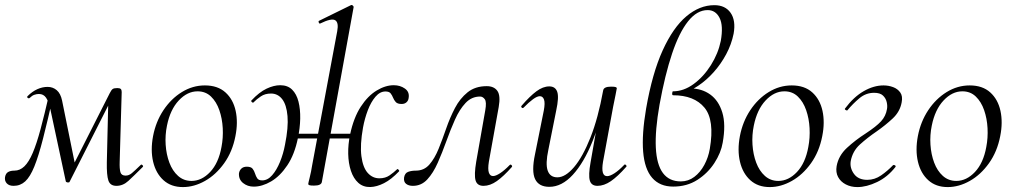

<svg xmlns="http://www.w3.org/2000/svg" viewBox="-26 -746 4114 780"><path d="M447 9Q421.6 9 414.3 -12.7Q407 -34.4 408 -86.6L414.2 -347.8L443.2 -375.6L256.6 -7.2Q255.4 -4 248.8 -4.8Q242.2 -5.6 241.2 -9.6L178.2 -304Q171.4 -334 161.1 -349.1Q150.8 -364.2 132 -364.2Q122.8 -364.2 113.5 -360.9Q104.2 -357.6 95.2 -348.6Q91.4 -344.8 86.8 -348.2Q82.2 -351.6 86.2 -355.6Q105 -374.4 125.7 -383.7Q146.4 -393 167.4 -393Q188.8 -393 204.5 -379.6Q220.2 -366.2 226.2 -337.6L280.8 -68.4L253.6 -39.2L419.8 -367.4Q426.2 -380.2 431.5 -384.2Q436.8 -388.2 450.2 -388.2Q460.6 -388.2 464.5 -384.6Q468.4 -381 468.4 -372.2L460.2 -89Q459.2 -61 463.1 -46.8Q467 -32.6 484.2 -32.6Q497.6 -32.6 509.3 -42.3Q521 -52 545.8 -76Q548.2 -79.2 552.7 -75.1Q557.2 -71 554 -67.8Q517.2 -31 495.4 -11Q473.6 9 447 9ZM29.2 9Q10.8 9 1.5 -1.1Q-7.8 -11.2 -5.6 -26.6Q-2.8 -41.6 7 -47.2Q16.8 -52.8 32.4 -52.8Q55 -52.8 73.1 -70.3Q91.2 -87.8 107 -124.9Q122.8 -162 138.8 -221.5Q154.8 -281 174 -365L191.2 -361Q167.2 -254.6 148.9 -183.2Q130.6 -111.8 113.5 -69.6Q96.4 -27.4 76.5 -9.2Q56.6 9 29.2 9Z M717 14Q669.2 14 638.3 -13.8Q607.4 -41.6 596.2 -88.6Q585 -135.6 595.8 -193Q607 -251.6 637.8 -298.1Q668.6 -344.6 712.6 -371.8Q756.6 -399 806.4 -399Q858.4 -399 889.8 -370.7Q921.2 -342.4 931.4 -295.5Q941.6 -248.6 930.4 -193Q918.2 -129.8 884.7 -82.9Q851.2 -36 806.8 -11Q762.4 14 717 14ZM751.8 -11Q793.4 -11 827.7 -47.3Q862 -83.6 873.8 -149Q881 -186 878.9 -225.3Q876.8 -264.6 865 -298.6Q853.2 -332.6 831.2 -353.8Q809.2 -375 776.6 -375Q735 -375 700.2 -337.8Q665.4 -300.6 652.4 -236Q644.4 -197.4 647 -158Q649.6 -118.6 662.1 -85.2Q674.6 -51.8 697.4 -31.4Q720.2 -11 751.8 -11Z M1249.6 8Q1235.4 8 1230.8 6.3Q1226.2 4.6 1226.2 1.6Q1226.2 -1.6 1232.1 -24.8Q1238 -48 1242 -74L1344 -619.4Q1350.6 -654.6 1335.7 -663.8Q1320.8 -673 1275 -650.6Q1271 -648.8 1268.9 -654.8Q1266.8 -660.8 1270.8 -661.8L1399.6 -725Q1403.6 -727 1407.6 -723Q1411.6 -719 1410.6 -717L1281.6 -7.2Q1279.4 8 1249.6 8ZM1004.6 12.2Q979.6 12.2 961.4 -2.5Q943.2 -17.2 944.8 -42Q946.8 -54 954.9 -61.4Q963 -68.8 976.6 -68.8Q993.6 -68.8 1000.1 -60.6Q1006.6 -52.4 1010.1 -41Q1013.6 -29.6 1019.2 -21.4Q1024.8 -13.2 1039.2 -13.2Q1061.4 -13.2 1079.7 -34.2Q1098 -55.2 1111.5 -88.3Q1125 -121.4 1131.8 -158Q1146 -228.4 1142 -274.5Q1138 -320.6 1120.3 -343.3Q1102.6 -366 1075 -366Q1050.8 -366 1033.8 -354.6Q1016.8 -343.2 1003.2 -329.4Q1001.2 -327.6 997.1 -331.4Q993 -335.2 995 -337.4Q1027.2 -371.8 1056.9 -385.8Q1086.6 -399.8 1112.4 -399.8Q1142.6 -399.8 1160.7 -381.9Q1178.8 -364 1186.6 -333.2Q1194.4 -302.4 1193.6 -264Q1192.8 -225.6 1184.2 -184.8Q1170.6 -118.2 1141.1 -74.2Q1111.6 -30.2 1075.4 -9Q1039.2 12.2 1004.6 12.2ZM1142 -183.4 1145 -202.6H1438.8L1435.6 -183.4ZM1478.8 13.8Q1449.4 14.6 1429.6 -3.3Q1409.8 -21.2 1399.6 -52Q1389.4 -82.8 1388.6 -121.2Q1387.8 -159.6 1396.4 -200.4Q1411 -268.6 1439.7 -312.6Q1468.4 -356.6 1504.1 -378.2Q1539.8 -399.8 1573.6 -399.8Q1599.6 -399.8 1618.8 -386.3Q1638 -372.8 1634.2 -348.8Q1633.2 -337.6 1625.5 -330.6Q1617.8 -323.6 1605.8 -323.6Q1588.8 -323.6 1581.8 -331.4Q1574.8 -339.2 1570.9 -349Q1567 -358.8 1561 -366.6Q1555 -374.4 1539.8 -374.4Q1517.6 -374.4 1499.3 -353Q1481 -331.6 1468.3 -298.2Q1455.6 -264.8 1448.8 -228Q1436.2 -157.6 1442.2 -111.5Q1448.2 -65.4 1467.9 -43.5Q1487.6 -21.6 1515.2 -21.6Q1539.4 -21.6 1556.7 -33.6Q1574 -45.6 1587 -58.2Q1589 -61 1593.1 -56.7Q1597.2 -52.4 1595.2 -50Q1563.6 -16.8 1534.1 -1.9Q1504.6 13 1478.8 13.8Z M1651.4 9Q1634 9 1623.6 0.7Q1613.2 -7.6 1615.6 -25.2Q1618.8 -43 1632.2 -47.9Q1645.6 -52.8 1663.4 -52.8Q1697 -52.8 1718.6 -77.8Q1740.2 -102.8 1755.9 -141.6Q1771.6 -180.4 1786.8 -224.4Q1802 -268.4 1822.3 -307.2Q1842.6 -346 1873.6 -371Q1904.6 -396 1951.4 -396Q1980.8 -396 1994.5 -376.9Q2008.2 -357.8 2000 -311.2L1960 -89Q1955.2 -58.6 1960 -44.7Q1964.8 -30.8 1977 -30.8Q1988 -30.8 2005.8 -42.4Q2023.6 -54 2044.4 -75.4Q2048.2 -79.4 2052.2 -75Q2056.2 -70.6 2053.2 -67.4Q2019.8 -29.6 1992.4 -10.3Q1965 9 1938.2 9Q1912.4 9 1906 -13.2Q1899.6 -35.4 1908.6 -89L1945.4 -298Q1951.4 -332 1943.4 -342.9Q1935.4 -353.8 1924.4 -353.8Q1890 -353.8 1865.4 -327.7Q1840.8 -301.6 1822.4 -260.2Q1804 -218.8 1787.3 -172.4Q1770.6 -126 1752.3 -84.6Q1734 -43.2 1709.9 -17.1Q1685.8 9 1651.4 9Z M2205.8 13Q2163 13 2147.9 -18.3Q2132.8 -49.6 2147.4 -119L2183.2 -297Q2189 -327.6 2184.1 -341.4Q2179.2 -355.2 2167 -355.2Q2156.2 -355.2 2139.2 -342.8Q2122.2 -330.4 2101.4 -309Q2097.4 -305 2093.4 -309Q2089.4 -313 2093.4 -317Q2126.2 -355 2153 -375Q2179.8 -395 2205.6 -395Q2230 -395 2237.7 -373.2Q2245.4 -351.4 2233.6 -297L2201.8 -138Q2189.4 -80.4 2199 -53Q2208.6 -25.6 2238.4 -25.6Q2270.6 -25.6 2305.9 -66.8Q2341.2 -108 2372.6 -187.1Q2404 -266.2 2424.4 -378.8L2436.8 -377.8Q2417 -261.4 2381.6 -173.2Q2346.2 -85 2301.2 -36Q2256.2 13 2205.8 13ZM2401.2 9Q2376.4 9 2370.1 -12.7Q2363.8 -34.4 2373.2 -86.6L2424.4 -378.8Q2427 -394 2456.4 -394Q2470.8 -394 2475.3 -392.2Q2479.8 -390.4 2479.8 -387.6Q2479.8 -384.4 2474.8 -361.2Q2469.8 -338 2464.8 -312L2423.8 -89Q2414 -30.4 2440.4 -30.4Q2452 -30.4 2470.1 -42Q2488.2 -53.6 2509.6 -76Q2512.6 -80 2517 -75.5Q2521.4 -71 2517.6 -67.8Q2483.2 -28.8 2455.5 -9.9Q2427.8 9 2401.2 9Z M2743.2 -364.8 2777.6 -386.8Q2825 -386.8 2859.3 -362.1Q2893.6 -337.4 2908.4 -288.9Q2923.2 -240.4 2910 -166.6Q2903 -125 2876.2 -83.7Q2849.4 -42.4 2807 -15.2Q2764.6 12 2708.8 12Q2654.4 12 2623.5 -23.5Q2592.6 -59 2586.8 -129.8Q2581 -200.6 2598.8 -304.8Q2623.8 -448.4 2666.1 -541.3Q2708.4 -634.2 2762.3 -679.6Q2816.2 -725 2876 -725Q2920.4 -725 2942.1 -693.9Q2963.8 -662.8 2954.4 -609.4Q2945.6 -565.8 2924.2 -525.8Q2902.8 -485.8 2873.3 -452.8Q2843.8 -419.8 2809.9 -397.2Q2776 -374.6 2743.2 -364.8ZM2739.8 -9Q2770.2 -9 2794.6 -27.4Q2819 -45.8 2835.3 -76.1Q2851.6 -106.4 2857.6 -141.4Q2877.6 -258.4 2835.9 -308.7Q2794.2 -359 2708.8 -359Q2704 -359 2704.8 -367Q2705.6 -375 2707.8 -375Q2751.4 -375 2791.9 -404.6Q2832.4 -434.2 2862.1 -481.5Q2891.8 -528.8 2902.2 -579.8Q2913.2 -641.8 2897.2 -673.4Q2881.2 -705 2848.8 -705Q2805.6 -705 2769.3 -659.4Q2733 -613.8 2704.2 -527.9Q2675.4 -442 2653.4 -321Q2634.8 -215.4 2638.3 -146.2Q2641.8 -77 2667.2 -43Q2692.6 -9 2739.8 -9Z M3101 14Q3053.2 14 3022.3 -13.8Q2991.4 -41.6 2980.2 -88.6Q2969 -135.6 2979.8 -193Q2991 -251.6 3021.8 -298.1Q3052.6 -344.6 3096.6 -371.8Q3140.6 -399 3190.4 -399Q3242.4 -399 3273.8 -370.7Q3305.2 -342.4 3315.4 -295.5Q3325.6 -248.6 3314.4 -193Q3302.2 -129.8 3268.7 -82.9Q3235.2 -36 3190.8 -11Q3146.4 14 3101 14ZM3135.8 -11Q3177.4 -11 3211.7 -47.3Q3246 -83.6 3257.8 -149Q3265 -186 3262.9 -225.3Q3260.8 -264.6 3249 -298.6Q3237.2 -332.6 3215.2 -353.8Q3193.2 -375 3160.6 -375Q3119 -375 3084.2 -337.8Q3049.4 -300.6 3036.4 -236Q3028.4 -197.4 3031 -158Q3033.6 -118.6 3046.1 -85.2Q3058.6 -51.8 3081.4 -31.4Q3104.2 -11 3135.8 -11Z M3457 14Q3430.6 14 3409.7 3Q3388.8 -8 3378.7 -27Q3368.6 -46 3372.8 -71Q3380.4 -113.6 3414.7 -145.3Q3449 -177 3490.2 -203.4Q3533.8 -232 3553.3 -253.2Q3572.8 -274.4 3577.4 -303.2Q3579.8 -315.6 3576.3 -331.1Q3572.8 -346.6 3561.1 -357.8Q3549.4 -369 3525 -369Q3491.6 -369 3465.2 -346.8Q3438.8 -324.6 3416.6 -298Q3414.8 -296 3409.7 -299Q3404.6 -302 3406.8 -305Q3441.8 -352 3482.6 -375.5Q3523.4 -399 3563.4 -399Q3583.6 -399 3602.2 -392.1Q3620.8 -385.2 3631.4 -370.2Q3642 -355.2 3637 -330Q3630.2 -292.4 3600.7 -264.8Q3571.2 -237.2 3535.4 -212.2Q3497.6 -186.4 3467.5 -159.1Q3437.4 -131.8 3430 -91Q3425.8 -63.8 3443.3 -39.6Q3460.8 -15.4 3497.2 -15.4Q3527.4 -15.4 3553.5 -33.5Q3579.6 -51.6 3602 -75Q3605 -77 3609.5 -74.5Q3614 -72 3612 -68Q3580 -27 3537.2 -6.5Q3494.4 14 3457 14Z M3824 14Q3776.2 14 3745.3 -13.8Q3714.4 -41.6 3703.2 -88.6Q3692 -135.6 3702.8 -193Q3714 -251.6 3744.8 -298.1Q3775.6 -344.6 3819.6 -371.8Q3863.6 -399 3913.4 -399Q3965.4 -399 3996.8 -370.7Q4028.2 -342.4 4038.4 -295.5Q4048.6 -248.6 4037.4 -193Q4025.2 -129.8 3991.7 -82.9Q3958.2 -36 3913.8 -11Q3869.4 14 3824 14ZM3858.8 -11Q3900.4 -11 3934.7 -47.3Q3969 -83.6 3980.8 -149Q3988 -186 3985.9 -225.3Q3983.8 -264.6 3972 -298.6Q3960.2 -332.6 3938.2 -353.8Q3916.2 -375 3883.6 -375Q3842 -375 3807.2 -337.8Q3772.4 -300.6 3759.4 -236Q3751.4 -197.4 3754 -158Q3756.6 -118.6 3769.1 -85.2Q3781.6 -51.8 3804.4 -31.4Q3827.2 -11 3858.8 -11Z"/></svg>

Font: Cormorant Infant Light
Style: Italic
Weight: 300
Italic angle: -10°
Designer: Christian Thalmann (Catharsis Fonts)
Foundry: Catharsis Fonts
Version: Version 4.001